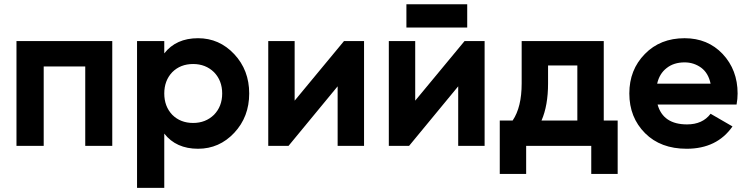

<svg xmlns="http://www.w3.org/2000/svg" viewBox="-20 -696 3570 916"><path d="M515.6 -500Q515.6 -375 515.6 0Q483.4 0 386.7 0Q386.7 -94.7 386.7 -378.9Q336.9 -378.9 188.5 -378.9Q188.5 -284.2 188.5 0Q155.3 0 58.6 0Q58.6 -125 58.6 -500Q172.9 -500 515.6 -500Z M924.8 -513.7Q1026.4 -513.7 1097.7 -437.5Q1168.9 -361.3 1168.9 -250Q1168.9 -138.7 1097.7 -62.5Q1026.4 13.7 924.8 13.7Q820.3 13.7 763.7 -58.6Q763.7 27.3 763.7 200.2Q730.5 200.2 633.8 200.2Q633.8 25.4 633.8 -500Q666 -500 763.7 -500Q763.7 -485.4 763.7 -441.4Q820.3 -513.7 924.8 -513.7ZM901.4 -109.4Q960.9 -109.4 1001 -148.4Q1040 -188.5 1040 -250Q1040 -311.5 1001 -351.6Q960.9 -390.6 901.4 -390.6Q840.8 -390.6 801.8 -351.6Q763.7 -311.5 763.7 -250Q763.7 -188.5 801.8 -148.4Q840.8 -109.4 901.4 -109.4Z M1621.1 -500Q1645.5 -500 1716.8 -500Q1716.8 -375 1716.8 0Q1685.5 0 1590.8 0Q1590.8 -71.3 1590.8 -284.2Q1532.2 -212.9 1356.4 0Q1332 0 1259.8 0Q1259.8 -125 1259.8 -500Q1292 -500 1385.7 -500Q1385.7 -428.7 1385.7 -215.8Q1445.3 -287.1 1621.1 -500Z M1918.9 -564.5Q1918.9 -591.8 1918.9 -675.8Q1992.2 -675.8 2209 -675.8Q2209 -648.4 2209 -564.5Q2136.7 -564.5 1918.9 -564.5ZM2196.3 -500Q2220.7 -500 2292 -500Q2292 -375 2292 0Q2260.7 0 2166 0Q2166 -71.3 2166 -284.2Q2107.4 -212.9 1931.6 0Q1907.2 0 1835 0Q1835 -125 1835 -500Q1867.2 -500 1960.9 -500Q1960.9 -428.7 1960.9 -215.8Q2020.5 -287.1 2196.3 -500Z M2860.4 -121.1Q2877 -121.1 2926.8 -121.1Q2926.8 -57.6 2926.8 133.8Q2895.5 133.8 2800.8 133.8Q2800.8 100.6 2800.8 0Q2722.7 0 2490.2 0Q2490.2 33.2 2490.2 133.8Q2459 133.8 2364.3 133.8Q2364.3 70.3 2364.3 -121.1Q2379.9 -121.1 2425.8 -121.1Q2468.8 -184.6 2468.8 -297.9Q2468.8 -365.2 2468.8 -500Q2566.4 -500 2860.4 -500Q2860.4 -405.3 2860.4 -121.1ZM2563.5 -121.1Q2606.4 -121.1 2734.4 -121.1Q2734.4 -186.5 2734.4 -383.8Q2699.2 -383.8 2594.7 -383.8Q2594.7 -362.3 2594.7 -297.9Q2594.7 -192.4 2563.5 -121.1Z M3117.2 -197.3Q3143.6 -102.5 3257.8 -102.5Q3332 -102.5 3370.1 -153.3Q3405.3 -132.8 3474.6 -92.8Q3400.4 13.7 3255.9 13.7Q3131.8 13.7 3057.6 -60.5Q2982.4 -135.7 2982.4 -250Q2982.4 -363.3 3056.6 -438.5Q3129.9 -513.7 3246.1 -513.7Q3356.4 -513.7 3427.7 -438.5Q3499 -362.3 3499 -250Q3499 -224.6 3494.1 -197.3Q3368.2 -197.3 3117.2 -197.3ZM3115.2 -296.9Q3178.7 -296.9 3370.1 -296.9Q3359.4 -347.7 3325.2 -373Q3290 -398.4 3246.1 -398.4Q3194.3 -398.4 3160.2 -371.1Q3126 -344.7 3115.2 -296.9Z"/></svg>

Font: LeFont
Style: Regular
Weight: 700
Designer: Leryon MEDIA
Version: Version 1.0